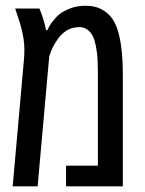

<svg xmlns="http://www.w3.org/2000/svg" viewBox="-20 -660 514 680"><path d="M24.9 0 64.9 -449.7Q65.4 -456.5 65.9 -466.1Q66.4 -475.6 66.4 -483.9Q66.4 -502.4 63.5 -522.2Q60.5 -542 55.2 -561.5Q54.2 -566.4 52.7 -571.5Q51.3 -576.7 49.6 -581.5Q47.9 -586.4 46.4 -591.3Q43 -601.1 40 -610.6Q37.1 -620.1 33.7 -629.9H119.6Q127.4 -611.8 133.5 -591.6Q139.6 -571.3 143.1 -553.2H147.9Q154.3 -568.4 166.3 -584Q178.2 -599.6 190.9 -609.9Q205.1 -621.1 229.2 -630.4Q253.4 -639.6 282.7 -639.6Q314 -639.6 335.9 -628.9Q357.9 -618.2 372.1 -601.1Q382.8 -588.4 390.9 -569.3Q398.9 -550.3 403.3 -528.3Q409.2 -502.4 412.1 -468.8Q415 -435.1 415 -398.4V0H213.9V-73.2H326.7V-397.9Q326.7 -448.7 323.2 -474.4Q319.8 -500 314.9 -516.1Q308.6 -536.1 299.1 -546.4Q289.6 -556.6 280 -560.3Q270.5 -564 263.2 -564Q236.8 -564 218.8 -553.5Q200.7 -543 188.5 -526.9Q175.8 -510.3 167.7 -494.1Q159.7 -478 154.3 -460L113.3 0Z"/></svg>

Font: Open Sans Condensed Medium
Style: Regular
Weight: 500
Width: 3
Designer: Monotype Design Team
Foundry: Monotype Imaging Inc.
Version: Version 3.000